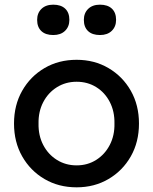

<svg xmlns="http://www.w3.org/2000/svg" viewBox="-20 -792 655 822"><path d="M40 -263Q40 -342 75 -403.5Q110 -465 170.5 -500.5Q231 -536 308 -536Q384 -536 444.5 -500.5Q505 -465 540 -403.5Q575 -342 575 -263Q575 -184 540 -122.5Q505 -61 444.5 -25.5Q384 10 308 10Q231 10 170.5 -25.5Q110 -61 75 -122.5Q40 -184 40 -263ZM470 -263Q471 -315 450 -355.5Q429 -396 392 -419Q355 -442 308 -442Q261 -442 223.5 -418.5Q186 -395 165 -354.5Q144 -314 145 -263Q144 -212 165 -171.5Q186 -131 223.5 -107.5Q261 -84 308 -84Q355 -84 392 -107.5Q429 -131 450 -171.5Q471 -212 470 -263ZM339 -707Q339 -736 357.5 -754Q376 -772 408 -772Q441 -772 459 -755Q477 -738 477 -707Q477 -678 458.5 -660Q440 -642 408 -642Q375 -642 357 -659Q339 -676 339 -707ZM139 -707Q139 -736 157.5 -754Q176 -772 208 -772Q241 -772 259 -755Q277 -738 277 -707Q277 -678 258.5 -660Q240 -642 208 -642Q175 -642 157 -659Q139 -676 139 -707Z"/></svg>

Font: Mach
Style: Regular
Weight: 400
Version: Version 1.002